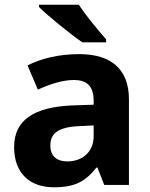

<svg xmlns="http://www.w3.org/2000/svg" viewBox="-20 -786 639 816"><path d="M315 -766H146V-756C184 -718 279 -641 330 -606H431V-619C398 -656 344 -721 315 -766ZM317 -556C229 -556 154 -537 97 -508L141 -405C191 -428 245 -446 294 -446C346 -446 378 -423 378 -358V-341L287 -338C123 -331 40 -275 40 -161C40 -45 112 10 208 10C300 10 343 -15 390 -74H394L423 0H528V-364C528 -491 453 -556 317 -556ZM321 -250 378 -253V-208C378 -139 329 -100 266 -100C223 -100 194 -121 194 -168C194 -218 226 -247 321 -250Z"/></svg>

Font: Noto Sans Myanmar UI
Style: Bold
Weight: 700
Designer: Monotype Design Team
Foundry: Monotype Imaging Inc.
Version: Version 2.103